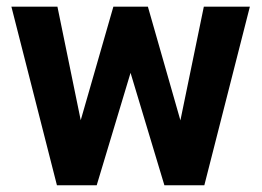

<svg xmlns="http://www.w3.org/2000/svg" viewBox="-20 -548 775 568"><path d="M513.7 -191.9 583 -528.3H719.2L584.5 0H466.3L366.2 -332.5L266.1 0H148.4L13.7 -528.3H149.9L218.8 -192.4L315.4 -528.3H417.5Z"/></svg>

Font: Vazir
Style: Bold
Weight: 700
Designer: Saber Rastikerdar
Foundry: Saber Rastikerdar
Version: Version 30.0.0